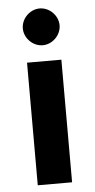

<svg xmlns="http://www.w3.org/2000/svg" viewBox="-52 -748 385 780"><g transform="rotate(-5 140.0 -357.5)"><path d="M70 -500V0H210V-500ZM140 -715C100 -715 65 -680 65 -640C65 -600 100 -565 140 -565C180 -565 215 -600 215 -640C215 -680 180 -715 140 -715Z"/></g></svg>

Font: Scada
Style: Bold
Weight: 700
Designer: Jovanny Lemonad
Foundry: Jovanny Lemonad
Version: Version 3.005